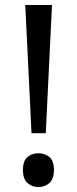

<svg xmlns="http://www.w3.org/2000/svg" viewBox="-20 -734 309 768"><path d="M163.1 -201.2H106L81.1 -713.9H188ZM71.8 -54.2Q71.8 -90.8 89.8 -106Q107.9 -121.1 133.8 -121.1Q159.2 -121.1 177.5 -106Q195.8 -90.8 195.8 -54.2Q195.8 -18.1 177.5 -2Q159.2 14.2 133.8 14.2Q107.9 14.2 89.8 -2Q71.8 -18.1 71.8 -54.2Z"/></svg>

Font: Defago Noto Sans
Style: Regular
Weight: 400
Designer: John M. Durdin
Foundry: Lao IT Dev Co., Ltd.
Version: Version 1.000 2007 initial release